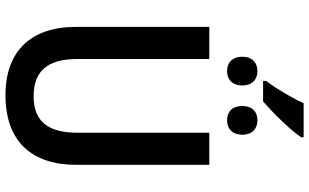

<svg xmlns="http://www.w3.org/2000/svg" viewBox="-228 -860 1099 682"><g transform="rotate(90 321.0 -519.5)"><path d="M268 -905H341C382 -941 441 -1000 468 -1040V-1049H347C328 -1007 297 -954 268 -916ZM233 -777C262 -777 284 -795 284 -831C284 -867 262 -885 233 -885C204 -885 182 -867 182 -831C182 -795 204 -777 233 -777ZM408 -777C437 -777 459 -795 459 -831C459 -867 437 -885 408 -885C378 -885 357 -867 357 -831C357 -795 378 -777 408 -777ZM566 -714H452V-247C452 -141 412 -90 322 -90C235 -90 190 -137 190 -246V-714H76V-241C76 -81 161 10 319 10C484 10 566 -85 566 -241Z"/></g></svg>

Font: Noto Sans UI SemiCondensed Medium
Style: Regular
Weight: 500
Width: 4
Designer: Monotype Design Team
Foundry: Monotype Imaging Inc.
Version: Version 1.901